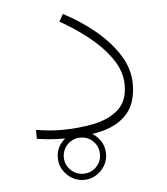

<svg xmlns="http://www.w3.org/2000/svg" viewBox="-44 -441 538 618"><g transform="rotate(-5 224.5 -132.0)"><path d="M125 59.1Q125 27.3 148.2 4.4Q171.4 -18.6 203.1 -18.6Q234.9 -18.6 257.8 4.4Q280.8 27.3 280.8 59.1Q280.8 90.8 257.8 114Q234.9 137.2 203.1 137.2Q171.4 137.2 148.2 114Q125 90.8 125 59.1ZM144.5 59.1Q144.5 83.5 161.9 100.3Q179.2 117.2 203.1 117.2Q227.5 117.2 244.4 100.3Q261.2 83.5 261.2 59.1Q261.2 34.7 244.4 17.6Q227.5 0.5 203.1 0.5Q178.7 0.5 161.6 17.6Q144.5 34.7 144.5 59.1ZM144.5 -29.3Q198.7 -29.3 248 -39.1Q297.4 -48.8 328.6 -75.9Q359.9 -103 359.9 -155.8Q359.9 -200.2 331.5 -241Q303.2 -281.7 259.3 -316.4Q215.3 -351.1 168.5 -377L181.6 -400.9Q237.8 -371.6 284.2 -333Q330.6 -294.4 358.4 -249.8Q386.2 -205.1 386.2 -157.2Q386.2 -96.2 356.7 -62Q327.1 -27.8 274.4 -14.4Q221.7 -1 151.9 -1Q105.5 -1 63 -7.8V-36.6Q107.9 -29.3 144.5 -29.3Z"/></g></svg>

Font: Vazirmatn FD Thin
Style: Regular
Weight: 100
Designer: Saber Rastikerdar
Foundry: Saber Rastikerdar
Version: Version 33.003